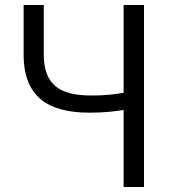

<svg xmlns="http://www.w3.org/2000/svg" viewBox="-20 -752 701 772"><path d="M477 0H559V-732H477V-379C445 -373 403 -368 348 -368C225 -368 156 -407 156 -533V-732H75V-533C75 -360 176 -299 340 -299C399 -299 441 -304 477 -310Z"/></svg>

Font: ChiuKong Gothic MN Normal
Style: Regular
Weight: 350
Designer: Ryoko NISHIZUKA 西塚涼子 (kana, bopomofo & ideographs); Paul D. Hunt (Latin, Greek & Cyrillic); Sandoll Communications 산돌커뮤니
Foundry: Adobe
Version: Version 1.300